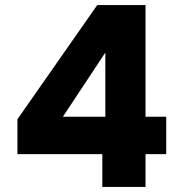

<svg xmlns="http://www.w3.org/2000/svg" viewBox="-20 -740 717 760"><path d="M49 -130V-268L365 -720H556V-278H638V-130H556V0H385V-130ZM397 -532 229 -278H397Z"/></svg>

Font: MSTAGE
Style: Bold
Weight: 700
Designer: Ninad Kale (Devanagari), Jonny Pinhorn (Latin)
Foundry: Indian Type Foundry
Version: 4.004